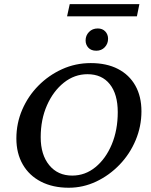

<svg xmlns="http://www.w3.org/2000/svg" viewBox="-20 -881 716 910"><path d="M305.7 8.8Q230.5 8.8 174.3 -20Q118.2 -48.8 87.9 -101.6Q57.6 -154.3 57.6 -224.6Q57.6 -296.9 85.4 -361.3Q113.3 -425.8 162.1 -475.1Q210.9 -524.4 274.4 -553.2Q337.9 -582 410.2 -582Q485.4 -582 539.1 -554.2Q592.8 -526.4 621.6 -475.1Q650.4 -423.8 650.4 -353.5Q650.4 -282.2 623 -216.8Q595.7 -151.4 546.9 -100.6Q498 -49.8 436 -20.5Q374 8.8 305.7 8.8ZM322.3 -48.8Q383.8 -48.8 432.6 -88.9Q481.4 -128.9 509.8 -196.8Q538.1 -264.6 538.1 -349.6Q538.1 -434.6 500.5 -481.9Q462.9 -529.3 394.5 -529.3Q333 -529.3 282.7 -489.3Q232.4 -449.2 202.6 -381.8Q172.9 -314.5 172.9 -230.5Q172.9 -147.5 213.4 -98.1Q253.9 -48.8 322.3 -48.8ZM297.9 -803.7 310.5 -861.3H640.6L628.9 -803.7ZM436.5 -640.6Q412.1 -640.6 398.9 -654.8Q385.7 -668.9 385.7 -689.5Q385.7 -712.9 401.9 -729.5Q418 -746.1 443.4 -746.1Q465.8 -746.1 479 -731.9Q492.2 -717.8 492.2 -697.3Q492.2 -673.8 476.6 -657.2Q460.9 -640.6 436.5 -640.6Z"/></svg>

Font: Crimson Pro Medium
Style: Italic
Weight: 500
Italic angle: -12°
Designer: Jacques Le Bailly
Foundry: Baron von Fonthausen
Version: Version 1.003